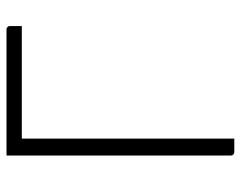

<svg xmlns="http://www.w3.org/2000/svg" viewBox="-95 -645 740 590"><g transform="rotate(-90 275.0 -350.0)"><path d="M144 0Q134 0 124 0Q114 0 103 0Q98 0 95 -3Q92 -6 92 -11Q92 -97 92 -183Q92 -269 92 -355.5Q92 -442 92 -528Q92 -614 92 -700L150 -680L144 -669Q144 -626 144 -582Q144 -538 144 -494Q144 -429 144 -363Q144 -297 144 -231.5Q144 -166 144 -100Q144 -74 144 -49Q144 -24 144 0ZM490 -653H136Q125 -653 116 -657.5Q107 -662 101.5 -672.5Q96 -683 92 -700H479Q483 -700 485 -698.5Q487 -697 488.5 -695Q490 -693 490 -689Q490 -679 490 -671Q490 -663 490 -653Z"/></g></svg>

Font: Recursive Sans Linear Light
Style: Regular
Weight: 300
Version: Version 1.085